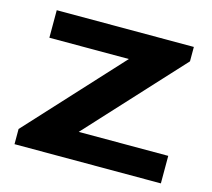

<svg xmlns="http://www.w3.org/2000/svg" viewBox="-82 -624 795 721"><g transform="rotate(15 315.5 -263.5)"><path d="M31 0V-59L363 -420H54V-527H587V-471L252 -107H600V0Z"/></g></svg>

Font: Archivo SemiBold Expanded SemiBold
Style: Regular
Weight: 600
Width: 7
Version: Version 2.001